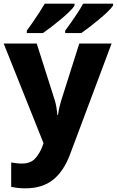

<svg xmlns="http://www.w3.org/2000/svg" viewBox="-20 -786 636 1046"><path d="M0 -549H180L279 -238Q284 -221 287.5 -200.5Q291 -180 293 -159H296Q299 -182 303.5 -201.5Q308 -221 313 -237L412 -549H588L362 54Q328 146 269.5 193Q211 240 118 240Q92 240 73.5 237.5Q55 235 41 232V99Q52 101 67.5 103Q83 105 100 105Q147 105 172 77Q197 49 211 11L217 -6ZM596 -756Q588 -743 567.5 -723Q547 -703 520.5 -681Q494 -659 468 -639Q442 -619 423 -606H335V-619Q349 -638 367.5 -664Q386 -690 403.5 -717Q421 -744 433 -766H596ZM386 -756Q379 -743 358.5 -723Q338 -703 311.5 -681Q285 -659 259 -639Q233 -619 214 -606H126V-619Q140 -638 158 -664Q176 -690 193.5 -717Q211 -744 224 -766H386Z"/></svg>

Font: Noto Sans ExtraBold
Style: Regular
Weight: 800
Designer: Monotype Design Team
Foundry: Monotype Imaging Inc.
Version: Version 2.007